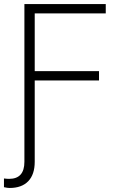

<svg xmlns="http://www.w3.org/2000/svg" viewBox="-42 -727 602 945"><path d="M478.5 -707V-661.1H128.9V-377H445.3V-331.1H128.9V69.3Q128.9 131.8 96.9 165Q64.9 198.2 4.9 198.2Q-5.4 198.2 -22.5 194.3V151.4Q-8.8 153.3 2.9 153.3Q78.1 153.3 78.1 69.3V-707Z"/></svg>

Font: Pretendard GOV ExtraLight
Style: Regular
Weight: 200
Designer: Base glyphs from Inter by Rasmus Andersson; Hangeul glyphs from Noto Sans CJK(Source Han Sans) by Jang Soo-young and Kan
Foundry: Kil Hyung-jin
Version: Version 1.309